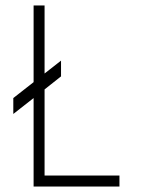

<svg xmlns="http://www.w3.org/2000/svg" viewBox="-20 -680 515 700"><path d="M102.5 0V-322.5L28.5 -264.5V-322.5L102.5 -380.5V-660H142.5V-412L202.5 -459V-401.5L142.5 -354V-40H415.5V0Z"/></svg>

Font: League Spartan Thin ExtraLight
Style: Regular
Weight: 250
Version: Version 2.002